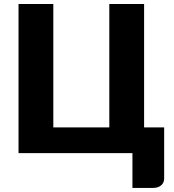

<svg xmlns="http://www.w3.org/2000/svg" viewBox="-20 -748 848 938"><path d="M782 -125.5V124Q782 145 767.2 157.5Q752.5 170 729 170H627V0H70.5V-728.5H240.5V-125.5H514V-728.5H684V-125.5Z"/></svg>

Font: Lato ExtraBold
Style: Regular
Weight: 800
Designer: Lukasz Dziedzic with Adam Twardoch and Botio Nikoltchev
Foundry: tyPoland Lukasz Dziedzic
Version: Version 2.015; 2015-08-06; http://www.latofonts.com/